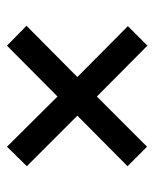

<svg xmlns="http://www.w3.org/2000/svg" viewBox="34 -598 443 551"><g transform="rotate(-90 255.5 -322.5)"><path d="M254 -266 110 -122 54 -178 199 -322 54 -467 110 -524 254 -379 400 -524 457 -468 310 -322 456 -177 400 -121Z"/></g></svg>

Font: Noto Sans Gurmukhi UI SemiCondensed Medium
Style: Regular
Weight: 500
Width: 4
Designer: Jelle Bosma - Monotype Design Team
Foundry: Monotype Imaging Inc.
Version: Version 2.004; ttfautohint (v1.8.4.7-5d5b)